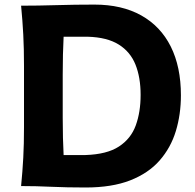

<svg xmlns="http://www.w3.org/2000/svg" viewBox="-20 -814 854 840"><path d="M72.3 0Q78.6 -64 81.8 -123.8Q85 -183.6 85 -257.8V-524.9Q85 -601.1 81.8 -662.4Q78.6 -723.6 72.3 -789.1Q145 -789.1 226.6 -791.5Q308.1 -793.9 393.1 -793.9Q513.2 -793.9 597.9 -746.6Q682.6 -699.2 727.1 -610.4Q771.5 -521.5 771.5 -397Q771.5 -313.5 749.3 -240.5Q727.1 -167.5 678.2 -111.8Q629.4 -56.2 549.6 -24.9Q469.7 6.3 354.5 6.3Q272 6.3 205.3 3.2Q138.7 0 72.3 0ZM258.3 -135.7H354Q447.8 -138.7 500.2 -172.9Q552.7 -207 574 -265.4Q595.2 -323.7 595.2 -398.9Q595.2 -475.1 572.8 -531.2Q550.3 -587.4 499.5 -619.1Q448.7 -650.9 363.8 -653.3H258.3Q256.3 -614.7 255.4 -575.2Q254.4 -535.6 254.4 -486.3V-297.9Q254.4 -250.5 255.4 -211.9Q256.3 -173.3 258.3 -135.7Z"/></svg>

Font: Pinar-DS3-FD Bold
Style: Regular
Weight: 700
Designer: Amin Abedi
Version: Version 3.000